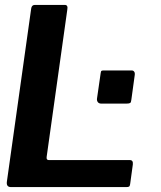

<svg xmlns="http://www.w3.org/2000/svg" viewBox="-20 -762 656 782"><path d="M107 -727Q109 -742 122 -742H244Q258 -742 254 -722L170 -123Q168 -110 179 -110H509Q523 -110 521 -92L510 -12Q509 -4 505.5 -2Q502 0 494 0H25Q5 0 8 -22L107 -727ZM515 -356Q514 -345 510 -342.5Q506 -340 494 -340H393Q383 -340 378.5 -346Q374 -352 375 -360L390 -464Q391 -472 393.5 -473.5Q396 -475 401 -475H517Q523 -475 526.5 -470Q530 -465 529 -458Z"/></svg>

Font: Libre Franklin Thin SemiBold
Style: Italic
Weight: 600
Italic angle: -8°
Version: Version 3.000